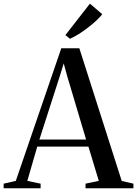

<svg xmlns="http://www.w3.org/2000/svg" viewBox="-44 -1006 734 1026"><path d="M40.5 -39.5 283.5 -748H380L606.5 -39L669 -24.5V0H413V-24.5L484 -39.5L428.5 -222.5H155L102 -39.5L173 -24.5V0H-24.5V-24.5ZM416 -260.5 315 -599.5 296.5 -667 275.5 -599 166.5 -260.5ZM329.5 -799 305.5 -818.5 436.5 -986.5 502.5 -930Q490 -914 469.8 -895.2Q449.5 -876.5 425.5 -858Q401.5 -839.5 376.8 -824Q352 -808.5 330.5 -799Z"/></svg>

Font: Merriweather 120pt
Style: Regular
Weight: 400
Version: Version 2.100